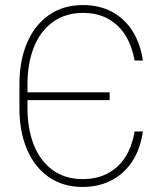

<svg xmlns="http://www.w3.org/2000/svg" viewBox="-20 -737 646 767"><path d="M57.6 -302.7V-401.4Q57.6 -493.2 87.6 -564.7Q117.7 -636.2 175 -676.5Q232.4 -716.8 311.5 -716.8Q377.4 -716.8 428 -689.5Q478.5 -662.1 509.8 -612.3Q541 -562.5 550.8 -495.1H517.6Q501.5 -586.4 448 -636Q394.5 -685.5 312.5 -685.5Q241.2 -685.5 190.9 -648.9Q140.6 -612.3 115.2 -547.9Q89.8 -483.4 89.8 -400.4V-368.2H418V-336.9H89.8V-304.7Q89.8 -222.2 115.2 -158Q140.6 -93.8 190.4 -57.6Q240.2 -21.5 310.5 -21.5Q394 -21.5 448.2 -70.8Q502.4 -120.1 517.6 -211.9H550.8Q541.5 -145 510 -95Q478.5 -44.9 427.2 -17.6Q376 9.8 309.6 9.8Q231 9.8 174.1 -30.3Q117.2 -70.3 87.4 -141.4Q57.6 -212.4 57.6 -302.7Z"/></svg>

Font: Pretendard Std Thin
Style: Regular
Weight: 100
Designer: Base glyphs from Inter by Rasmus Andersson; Hangeul glyphs from Noto Sans CJK(Source Han Sans) by Jang Soo-young and Kan
Foundry: Kil Hyung-jin
Version: Version 1.309